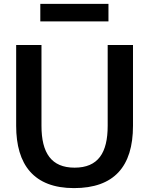

<svg xmlns="http://www.w3.org/2000/svg" viewBox="-20 -953 767 986"><path d="M63 -307C63 -107 154 13 360 13C565 13 663 -97 663 -307V-722H533V-307C533 -168 484 -92 363 -92C244 -92 193 -167 193 -307V-722H63ZM537 -843V-933H187V-843Z"/></svg>

Font: Perun SemiBold
Style: Regular
Weight: 600
Foundry: Copyright (c) Stefan Peev, Context Ltd, 2016
Version: Version 1.089